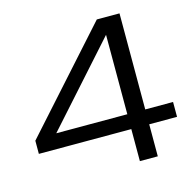

<svg xmlns="http://www.w3.org/2000/svg" viewBox="-108 -861 988 973"><g transform="rotate(-15 385.5 -375.0)"><path d="M602 -750V0H508V-713H553L104 -211L103 -246H748V-168H23V-237L483 -750Z"/></g></svg>

Font: Unbounded Light
Style: Regular
Weight: 300
Designer: Luke Prowse, Jean-Baptiste Morizot, Fátima Lázaro, Florian Runge
Foundry: NaN
Version: Version 1.700